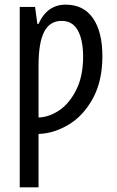

<svg xmlns="http://www.w3.org/2000/svg" viewBox="-20 -567 502 827"><path d="M421 -325Q421 -217 379.5 -142Q338 -67 274.5 -29.5Q211 8 146 10V240H65V-537H131L141 -464H146Q183 -547 263 -547Q340 -547 380.5 -488.5Q421 -430 421 -325ZM146 -285V-61Q190 -62 234 -91Q278 -120 308 -179Q338 -238 338 -323Q338 -394 315.5 -435.5Q293 -477 245 -477Q195 -477 170.5 -430.5Q146 -384 146 -285Z"/></svg>

Font: Noto Sans UI Cond
Style: Regular
Weight: 400
Width: 3
Designer: Monotype Design Team
Foundry: Monotype Imaging Inc.
Version: Version 1.001